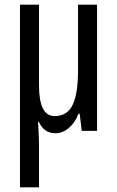

<svg xmlns="http://www.w3.org/2000/svg" viewBox="-20 -557 498 817"><path d="M393 0H328L319 -73H314Q299 -34 272.5 -12Q246 10 216 10Q167 10 145 -39H142Q146 33 146 58V240H65V-537H146V-194Q146 -63 212 -63Q266 -63 289 -110.5Q312 -158 312 -257V-537H393Z"/></svg>

Font: Noto Sans UI Cond
Style: Regular
Weight: 400
Width: 3
Designer: Monotype Design Team
Foundry: Monotype Imaging Inc.
Version: Version 1.001